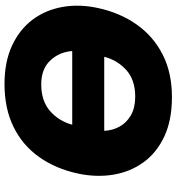

<svg xmlns="http://www.w3.org/2000/svg" viewBox="14 -782 783 852"><g transform="rotate(-90 406.0 -356.5)"><path d="M400.5 14.5Q298.5 14.5 226.2 -19.2Q154 -53 111.5 -111.5Q69 -170 56.5 -244.8Q44 -319.5 61 -401Q82.5 -501.5 134.8 -575Q187 -648.5 268.5 -688.5Q350 -728.5 458.5 -728.5Q557 -728.5 628.8 -695.2Q700.5 -662 743.8 -604.5Q787 -547 800.5 -472Q814 -397 796 -314Q775 -216.5 723 -142.5Q671 -68.5 590 -27Q509 14.5 400.5 14.5ZM457 -565.5Q384 -565.5 339.2 -526.8Q294.5 -488 278 -428H605Q601 -485 563.2 -525.2Q525.5 -565.5 457 -565.5ZM402.5 -148.5Q477.5 -148.5 521.2 -188.5Q565 -228.5 579.5 -286H251Q252.5 -249 269.8 -217.8Q287 -186.5 320.2 -167.5Q353.5 -148.5 402.5 -148.5Z"/></g></svg>

Font: Commissioner ExtraBold
Style: Italic
Weight: 800
Italic angle: -12°
Designer: Kostas Bartsokas
Foundry: Kostas Bartsokas
Version: Version 1.000; ttfautohint (v1.8.3)